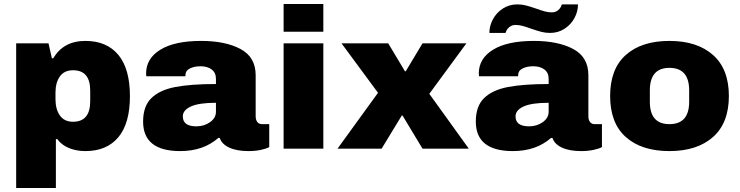

<svg xmlns="http://www.w3.org/2000/svg" viewBox="-20 -745 3708 962"><path d="M61 -528H223L240 -453H247Q298 -540 408 -540Q515 -540 573 -470Q631 -400 631 -263Q631 -127 573 -57.5Q515 12 408 12Q363 12 326 -3Q289 -18 267 -48H260V197H61ZM432 -238V-291Q432 -393 346 -393Q302 -393 280 -362Q258 -331 258 -281V-248Q258 -198 280 -166.5Q302 -135 346 -135Q432 -135 432 -238Z M697 -136Q697 -213 738.5 -253.5Q780 -294 858 -309Q936 -324 1062 -324V-350Q1062 -381 1040.5 -397Q1019 -413 985 -413Q954 -413 931.5 -402Q909 -391 909 -367V-363H713Q712 -368 712 -377Q712 -452 783.5 -496Q855 -540 988 -540Q1109 -540 1185 -499.5Q1261 -459 1261 -368V-162Q1261 -145 1269 -134Q1277 -123 1293 -123H1329V-8Q1315 0 1287 6Q1259 12 1225 12Q1166 12 1128.5 -5.5Q1091 -23 1081 -54H1074Q999 12 883 12Q697 12 697 -136ZM1062 -185V-230Q977 -230 936.5 -211.5Q896 -193 896 -162Q896 -112 964 -112Q1003 -112 1032.5 -133Q1062 -154 1062 -185Z M1401 -725H1600V-586H1401ZM1401 -528H1600V0H1401Z M1874 -280 1691 -528H1925L2009 -388H2013L2097 -528H2317L2131 -275L2329 0H2097L1997 -166H1993L1892 0H1671Z M2364 -136Q2364 -213 2405.5 -253.5Q2447 -294 2525 -309Q2603 -324 2729 -324V-350Q2729 -381 2707.5 -397Q2686 -413 2652 -413Q2621 -413 2598.5 -402Q2576 -391 2576 -367V-363H2380Q2379 -368 2379 -377Q2379 -452 2450.5 -496Q2522 -540 2655 -540Q2776 -540 2852 -499.5Q2928 -459 2928 -368V-162Q2928 -145 2936 -134Q2944 -123 2960 -123H2996V-8Q2982 0 2954 6Q2926 12 2892 12Q2833 12 2795.5 -5.5Q2758 -23 2748 -54H2741Q2666 12 2550 12Q2364 12 2364 -136ZM2729 -185V-230Q2644 -230 2603.5 -211.5Q2563 -193 2563 -162Q2563 -112 2631 -112Q2670 -112 2699.5 -133Q2729 -154 2729 -185ZM2572 -723Q2594 -723 2614 -718Q2634 -713 2666 -702Q2691 -693 2709 -688Q2727 -683 2745 -683Q2763 -683 2776.5 -694Q2790 -705 2795 -723H2876Q2876 -687 2858 -654Q2840 -621 2808 -600.5Q2776 -580 2736 -580Q2714 -580 2694 -585Q2674 -590 2642 -601Q2617 -610 2599 -615Q2581 -620 2563 -620Q2545 -620 2531.5 -609Q2518 -598 2513 -580H2432Q2432 -616 2450 -649Q2468 -682 2500 -702.5Q2532 -723 2572 -723Z M3037 -264Q3037 -400 3116 -470Q3195 -540 3334 -540Q3473 -540 3552.5 -469.5Q3632 -399 3632 -264Q3632 -129 3552.5 -58.5Q3473 12 3334 12Q3195 12 3116 -58Q3037 -128 3037 -264ZM3433 -235V-292Q3433 -405 3334 -405Q3236 -405 3236 -292V-235Q3236 -123 3334 -123Q3433 -123 3433 -235Z"/></svg>

Font: Archivo Black
Style: Regular
Weight: 400
Designer: Hector Gatti
Foundry: Omnibus-Type
Version: Version 1.101; ttfautohint (v1.8)